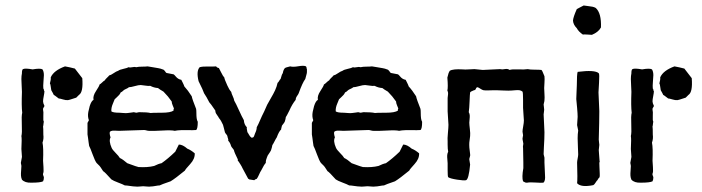

<svg xmlns="http://www.w3.org/2000/svg" viewBox="-20 -677 2561 700"><path d="M268 -331 258 -321Q254 -320 244 -316.5Q234 -313 228 -312Q221 -311 209.5 -314.5Q198 -318 194 -318Q191 -320 185.5 -324.5Q180 -329 176 -331Q174 -336 167 -348Q166 -352 165 -361Q164 -370 162 -373Q166 -387 165 -395Q176 -420 217 -435Q222 -434 234.5 -431.5Q247 -429 253 -427Q255 -425 280 -392Q284 -341 268 -331ZM56 -83 60 -105Q60 -110 59 -119.5Q58 -129 58 -134Q60 -171 58 -181Q61 -192 59.5 -223Q58 -254 61 -266Q58 -290 60 -342Q60 -350 59 -364Q58 -378 58 -389Q58 -400 60 -410Q60 -411 60 -414Q60 -417 60.5 -418.5Q61 -420 61.5 -422Q62 -424 64 -425Q71 -429 99 -424Q127 -429 135 -424Q140 -416 140 -403Q140 -397 138.5 -380Q137 -363 138 -354Q140 -353 140 -349.5Q140 -346 142 -345Q142 -339 139.5 -326.5Q137 -314 137 -307.5Q137 -301 142 -291Q142 -289 139 -285Q136 -281 137 -277Q139 -270 138 -253.5Q137 -237 140 -233Q139 -231 138.5 -224.5Q138 -218 137 -216Q138 -211 138 -186Q140 -171 135 -157Q139 -138 137 -91Q137 -86 138.5 -68Q140 -50 137 -44Q136 -41 138 -36.5Q140 -32 140 -30Q140 -22 137 -16Q128 -11 94 -11Q71 -10 60 -22Q57 -29 56.5 -36.5Q56 -44 57 -55Q58 -66 58 -72Q58 -74 57 -78Q56 -82 56 -83Z M302 -269 307 -290Q313 -309 321 -313Q318 -327 330 -345Q342 -363 343 -369Q347 -371 352.5 -376.5Q358 -382 362 -384Q364 -388 370 -393.5Q376 -399 378 -402Q384 -403 394 -410Q404 -417 411 -419Q416 -423 430 -426Q444 -429 449 -432Q454 -430 462.5 -432Q471 -434 477 -432Q485 -434 498 -434Q511 -434 518 -435Q525 -434 536.5 -432Q548 -430 557 -428.5Q566 -427 573 -424Q578 -423 581.5 -417.5Q585 -412 587 -411Q590 -410 613 -406Q616 -404 620.5 -398.5Q625 -393 630 -390Q635 -387 641 -386Q643 -382 647 -374Q651 -366 652 -362Q665 -348 679 -326Q681 -315 695 -280Q696 -275 696 -264.5Q696 -254 697 -246Q698 -238 701 -233Q701 -207 695 -203Q681 -202 668.5 -202.5Q656 -203 641 -202.5Q626 -202 617 -200Q606 -203 571 -201Q536 -199 523 -200Q519 -200 514 -201.5Q509 -203 505 -203Q490 -202 459.5 -201.5Q429 -201 414 -200Q410 -200 403 -200.5Q396 -201 390.5 -200.5Q385 -200 381 -197Q378 -192 383 -176Q376 -163 387 -138Q390 -131 401.5 -119.5Q413 -108 417 -101Q428 -96 444 -82Q482 -68 485 -68Q518 -66 542 -72Q558 -80 569 -82Q592 -98 619 -124L632 -150Q646 -150 663 -135Q676 -130 690 -118Q691 -98 673.5 -79Q656 -60 654 -55Q620 -27 602 -16Q567 -4 562 -1Q557 -1 546.5 1Q536 3 529 3Q525 4 515.5 3Q506 2 502 2Q498 2 488.5 3Q479 4 474 3Q467 3 454 1Q441 -1 435 -1Q428 -5 410.5 -11.5Q393 -18 386 -23Q362 -50 356 -53Q345 -71 340 -75L332 -83Q326 -91 317.5 -114.5Q309 -138 305 -145Q304 -150 303 -158.5Q302 -167 301 -174Q300 -181 299 -187V-224Q298 -229 301 -233Q304 -237 304 -239Q299 -252 302 -269ZM614 -282Q613 -285 609.5 -293Q606 -301 606 -307Q593 -326 576 -343Q562 -351 556 -356Q541 -357 528 -364Q521 -363 509 -365Q497 -367 493 -367Q485 -367 471 -363Q457 -359 450 -359Q447 -356 440 -353Q433 -350 431 -348Q424 -341 420 -340Q418 -335 414.5 -331Q411 -327 406 -322.5Q401 -318 398 -315Q398 -314 391.5 -299Q385 -284 386 -271Q392 -266 416 -266Q419 -266 429.5 -265Q440 -264 446 -265Q450 -265 458 -266.5Q466 -268 468 -268Q469 -268 472 -267Q475 -266 477 -266Q479 -266 482 -267Q485 -268 487 -268Q517 -268 529 -265Q532 -266 569 -266Q602 -266 613 -274Q612 -277 613 -278.5Q614 -280 614 -282Z M907 -20 888 -23Q888 -25 885 -25L864 -64Q862 -69 857 -77Q852 -85 850 -88L847 -91V-96Q834 -122 833 -129Q832 -132 827.5 -137Q823 -142 822 -146Q819 -157 812 -164Q813 -168 811 -173Q809 -178 809 -181Q808 -184 804.5 -188Q801 -192 800 -195Q799 -200 796.5 -209Q794 -218 793 -222Q786 -238 778 -247Q777 -250 773.5 -254.5Q770 -259 767.5 -263.5Q765 -268 765 -274Q746 -302 743 -304Q733 -324 724 -337Q721 -347 704 -381Q695 -418 708 -432Q719 -435 738 -434.5Q757 -434 768 -435Q771 -430 778 -429Q779 -428 786 -413.5Q793 -399 798 -394Q798 -389 809 -365Q815 -351 823 -342Q824 -336 828.5 -326.5Q833 -317 834 -310Q840 -300 851 -275.5Q862 -251 869 -239Q870 -223 880 -213Q879 -209 880.5 -203.5Q882 -198 882 -195Q884 -193 886.5 -188Q889 -183 891.5 -180Q894 -177 897 -175Q902 -175 904 -177Q906 -179 907.5 -184Q909 -189 910 -191Q916 -203 916 -213Q919 -217 935 -254Q942 -267 954 -295Q958 -303 967.5 -319Q977 -335 983 -348Q989 -361 992 -375Q995 -377 998 -382.5Q1001 -388 1003 -389Q1008 -408 1011 -410Q1013 -423 1019 -429Q1022 -431 1028.5 -432.5Q1035 -434 1038 -435Q1048 -432 1068 -435.5Q1088 -439 1096 -435Q1096 -433 1097 -432Q1098 -431 1098 -430Q1097 -429 1098 -427.5Q1099 -426 1099 -425V-414Q1099 -410 1096.5 -402Q1094 -394 1093 -389Q1083 -376 1069 -337Q1068 -334 1063 -327Q1058 -320 1058 -313Q1045 -297 1035 -274Q1024 -252 1022 -250Q1022 -249 1021 -243.5Q1020 -238 1019 -236Q1018 -231 1008 -219Q1008 -218 1006.5 -213Q1005 -208 1005 -205Q997 -198 989 -176Q986 -172 981 -162Q976 -152 973 -148Q972 -141 968 -129Q967 -126 956 -110Q955 -107 953 -102.5Q951 -98 950 -93.5Q949 -89 949 -83Q943 -77 932 -55Q929 -51 924.5 -40.5Q920 -30 916 -25Q909 -23 907 -20Z M1120 -269 1125 -290Q1131 -309 1139 -313Q1136 -327 1148 -345Q1160 -363 1161 -369Q1165 -371 1170.5 -376.5Q1176 -382 1180 -384Q1182 -388 1188 -393.5Q1194 -399 1196 -402Q1202 -403 1212 -410Q1222 -417 1229 -419Q1234 -423 1248 -426Q1262 -429 1267 -432Q1272 -430 1280.5 -432Q1289 -434 1295 -432Q1303 -434 1316 -434Q1329 -434 1336 -435Q1343 -434 1354.5 -432Q1366 -430 1375 -428.5Q1384 -427 1391 -424Q1396 -423 1399.5 -417.5Q1403 -412 1405 -411Q1408 -410 1431 -406Q1434 -404 1438.5 -398.5Q1443 -393 1448 -390Q1453 -387 1459 -386Q1461 -382 1465 -374Q1469 -366 1470 -362Q1483 -348 1497 -326Q1499 -315 1513 -280Q1514 -275 1514 -264.5Q1514 -254 1515 -246Q1516 -238 1519 -233Q1519 -207 1513 -203Q1499 -202 1486.5 -202.5Q1474 -203 1459 -202.5Q1444 -202 1435 -200Q1424 -203 1389 -201Q1354 -199 1341 -200Q1337 -200 1332 -201.5Q1327 -203 1323 -203Q1308 -202 1277.5 -201.5Q1247 -201 1232 -200Q1228 -200 1221 -200.5Q1214 -201 1208.5 -200.5Q1203 -200 1199 -197Q1196 -192 1201 -176Q1194 -163 1205 -138Q1208 -131 1219.5 -119.5Q1231 -108 1235 -101Q1246 -96 1262 -82Q1300 -68 1303 -68Q1336 -66 1360 -72Q1376 -80 1387 -82Q1410 -98 1437 -124L1450 -150Q1464 -150 1481 -135Q1494 -130 1508 -118Q1509 -98 1491.5 -79Q1474 -60 1472 -55Q1438 -27 1420 -16Q1385 -4 1380 -1Q1375 -1 1364.5 1Q1354 3 1347 3Q1343 4 1333.5 3Q1324 2 1320 2Q1316 2 1306.5 3Q1297 4 1292 3Q1285 3 1272 1Q1259 -1 1253 -1Q1246 -5 1228.5 -11.5Q1211 -18 1204 -23Q1180 -50 1174 -53Q1163 -71 1158 -75L1150 -83Q1144 -91 1135.5 -114.5Q1127 -138 1123 -145Q1122 -150 1121 -158.5Q1120 -167 1119 -174Q1118 -181 1117 -187V-224Q1116 -229 1119 -233Q1122 -237 1122 -239Q1117 -252 1120 -269ZM1432 -282Q1431 -285 1427.5 -293Q1424 -301 1424 -307Q1411 -326 1394 -343Q1380 -351 1374 -356Q1359 -357 1346 -364Q1339 -363 1327 -365Q1315 -367 1311 -367Q1303 -367 1289 -363Q1275 -359 1268 -359Q1265 -356 1258 -353Q1251 -350 1249 -348Q1242 -341 1238 -340Q1236 -335 1232.5 -331Q1229 -327 1224 -322.5Q1219 -318 1216 -315Q1216 -314 1209.5 -299Q1203 -284 1204 -271Q1210 -266 1234 -266Q1237 -266 1247.5 -265Q1258 -264 1264 -265Q1268 -265 1276 -266.5Q1284 -268 1286 -268Q1287 -268 1290 -267Q1293 -266 1295 -266Q1297 -266 1300 -267Q1303 -268 1305 -268Q1335 -268 1347 -265Q1350 -266 1387 -266Q1420 -266 1431 -274Q1430 -277 1431 -278.5Q1432 -280 1432 -282Z M1691 -96 1694 -77Q1689 -23 1679 -20Q1672 -18 1646.5 -22Q1621 -26 1614 -31Q1612 -34 1612 -56.5Q1612 -79 1612 -82Q1612 -86 1611 -95.5Q1610 -105 1610.5 -111.5Q1611 -118 1614 -124Q1612 -133 1612 -150V-161Q1611 -171 1613 -192Q1615 -213 1615 -222Q1615 -230 1613.5 -246.5Q1612 -263 1612 -271Q1612 -276 1612 -286Q1612 -296 1612 -304Q1612 -312 1612 -320Q1612 -323 1613 -329Q1614 -335 1613.5 -339Q1613 -343 1611 -347Q1614 -358 1611 -394Q1615 -413 1620 -419Q1631 -426 1667 -424Q1675 -423 1689 -424Q1703 -425 1710 -425Q1715 -425 1725 -423.5Q1735 -422 1740 -422Q1750 -422 1771 -423.5Q1792 -425 1803 -425Q1804 -425 1807 -424.5Q1810 -424 1812 -424Q1814 -424 1819.5 -425Q1825 -426 1829.5 -425.5Q1834 -425 1838 -422Q1846 -425 1869.5 -424Q1893 -423 1904 -425Q1912 -423 1929 -423Q1946 -423 1954 -422Q1957 -420 1965 -399Q1966 -390 1965 -375Q1964 -360 1964 -356Q1964 -349 1965 -334.5Q1966 -320 1965 -312Q1965 -308 1963.5 -303Q1962 -298 1962 -296Q1962 -293 1963 -287Q1964 -281 1964 -277Q1964 -274 1963 -268Q1962 -262 1962 -260Q1962 -249 1963.5 -227.5Q1965 -206 1965 -195Q1965 -183 1964.5 -170Q1964 -157 1963 -141Q1962 -125 1962 -116Q1962 -113 1963.5 -108.5Q1965 -104 1965 -102Q1964 -97 1967 -39Q1969 -17 1961 -11Q1954 -10 1933 -11.5Q1912 -13 1902 -11Q1897 -10 1892.5 -13Q1888 -16 1887 -16Q1882 -30 1888 -64V-85Q1888 -93 1887.5 -111Q1887 -129 1887 -138Q1886 -141 1887 -146Q1888 -151 1888 -153Q1888 -156 1886.5 -162Q1885 -168 1885 -172Q1885 -174 1886 -178Q1887 -182 1887 -184Q1885 -194 1885 -197Q1885 -203 1887.5 -216.5Q1890 -230 1890 -238Q1890 -245 1888.5 -260.5Q1887 -276 1887 -284Q1887 -288 1887 -313.5Q1887 -339 1885 -343Q1880 -347 1874 -348Q1868 -349 1858.5 -348Q1849 -347 1846 -347Q1836 -346 1816 -347Q1796 -348 1789 -348H1781Q1777 -348 1762.5 -347.5Q1748 -347 1743 -348Q1738 -349 1731.5 -353.5Q1725 -358 1721 -359Q1717 -359 1715 -353.5Q1713 -348 1708 -348Q1695 -343 1694 -340Q1693 -334 1692 -307.5Q1691 -281 1689 -268Q1692 -263 1692.5 -257Q1693 -251 1692 -242.5Q1691 -234 1691 -230Q1691 -223 1693 -206.5Q1695 -190 1694 -181Q1694 -177 1692.5 -169Q1691 -161 1691 -157Q1690 -141 1694 -115Q1695 -111 1693 -105Q1691 -99 1691 -96Z M2171 -577Q2162 -560 2138 -550Q2135 -550 2122 -551Q2109 -552 2105 -551Q2089 -562 2083 -574Q2070 -587 2069 -602Q2070 -615 2083 -644Q2087 -646 2108 -657Q2113 -656 2123 -655Q2133 -654 2140 -652.5Q2147 -651 2152 -648Q2173 -629 2171 -577ZM2088 -201 2084 -221Q2084 -226 2085 -236Q2086 -246 2086 -251Q2086 -262 2084 -284Q2084 -289 2082.5 -300Q2081 -311 2081 -316Q2081 -325 2082 -341.5Q2083 -358 2083 -366Q2083 -406 2086 -415Q2149 -423 2163 -410Q2166 -407 2164 -375.5Q2162 -344 2162 -340Q2162 -329 2163.5 -306.5Q2165 -284 2165 -272Q2165 -236 2163 -168Q2163 -164 2164 -158Q2165 -152 2165 -149Q2165 -145 2164 -139Q2163 -133 2163 -130Q2163 -123 2164.5 -109Q2166 -95 2166 -89Q2167 -87 2166 -86Q2165 -85 2165 -84Q2165 -82 2165.5 -68Q2166 -54 2166.5 -45Q2167 -36 2166 -31Q2159 -24 2159 -21Q2156 -19 2151.5 -11.5Q2147 -4 2143 -2Q2098 7 2084 -9Q2086 -24 2084 -84Q2084 -89 2086 -99Q2088 -109 2088 -114Q2088 -123 2087 -140.5Q2086 -158 2086 -173Q2086 -188 2088 -201Z M2490 -331 2480 -321Q2476 -320 2466 -316.5Q2456 -313 2450 -312Q2443 -311 2431.5 -314.5Q2420 -318 2416 -318Q2413 -320 2407.5 -324.5Q2402 -329 2398 -331Q2396 -336 2389 -348Q2388 -352 2387 -361Q2386 -370 2384 -373Q2388 -387 2387 -395Q2398 -420 2439 -435Q2444 -434 2456.5 -431.5Q2469 -429 2475 -427Q2477 -425 2502 -392Q2506 -341 2490 -331ZM2278 -83 2282 -105Q2282 -110 2281 -119.5Q2280 -129 2280 -134Q2282 -171 2280 -181Q2283 -192 2281.5 -223Q2280 -254 2283 -266Q2280 -290 2282 -342Q2282 -350 2281 -364Q2280 -378 2280 -389Q2280 -400 2282 -410Q2282 -411 2282 -414Q2282 -417 2282.5 -418.5Q2283 -420 2283.5 -422Q2284 -424 2286 -425Q2293 -429 2321 -424Q2349 -429 2357 -424Q2362 -416 2362 -403Q2362 -397 2360.5 -380Q2359 -363 2360 -354Q2362 -353 2362 -349.5Q2362 -346 2364 -345Q2364 -339 2361.5 -326.5Q2359 -314 2359 -307.5Q2359 -301 2364 -291Q2364 -289 2361 -285Q2358 -281 2359 -277Q2361 -270 2360 -253.5Q2359 -237 2362 -233Q2361 -231 2360.5 -224.5Q2360 -218 2359 -216Q2360 -211 2360 -186Q2362 -171 2357 -157Q2361 -138 2359 -91Q2359 -86 2360.5 -68Q2362 -50 2359 -44Q2358 -41 2360 -36.5Q2362 -32 2362 -30Q2362 -22 2359 -16Q2350 -11 2316 -11Q2293 -10 2282 -22Q2279 -29 2278.5 -36.5Q2278 -44 2279 -55Q2280 -66 2280 -72Q2280 -74 2279 -78Q2278 -82 2278 -83Z"/></svg>

Font: FuturaRenner
Style: Regular
Weight: 400
Designer: Bastien Sozeau
Foundry: NBR — Bastien Sozeau
Version: Version 2.001;PS 002.001;hotconv 1.0.88;makeotf.lib2.5.64775